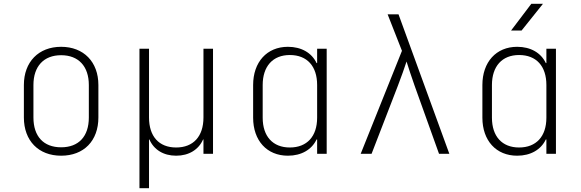

<svg xmlns="http://www.w3.org/2000/svg" viewBox="-20 -805 3040 1005"><path d="M300 10C419 10 495 -68 495 -190V-360C495 -481 418 -560 300 -560C182 -560 105 -481 105 -360V-190C105 -68 182 10 300 10ZM300 -34C208 -34 155 -91 155 -190V-360C155 -458 209 -516 300 -516C391 -516 445 -458 445 -360V-190C445 -91 392 -34 300 -34Z M710 180H760V-75H762C785 -22 835 10 902 10C969 10 1020 -22 1043 -75H1045V0H1095V-550H1045V-190C1045 -91 992 -33 902 -33C812 -33 760 -91 760 -190V-550H710Z M1487 10C1558 10 1612 -22 1637 -75H1640V0H1690V-550H1640V-475H1637C1612 -528 1558 -560 1487 -560C1377 -560 1305 -480 1305 -360V-189C1305 -69 1377 10 1487 10ZM1497 -33C1408 -33 1355 -91 1355 -189V-360C1355 -458 1408 -517 1497 -517C1588 -517 1640 -458 1640 -360V-189C1640 -91 1587 -33 1497 -33Z M1868 0H1925L2063 -357C2080 -401 2099 -455 2108 -483C2117 -455 2134 -401 2150 -357L2278 0H2332L2066 -730H2009L2084 -539Z M2655 -645H2710L2822 -785H2761ZM2687 10C2758 10 2812 -22 2837 -75H2840V0H2890V-550H2840V-475H2837C2812 -528 2758 -560 2687 -560C2577 -560 2505 -480 2505 -360V-189C2505 -69 2577 10 2687 10ZM2697 -33C2608 -33 2555 -91 2555 -189V-360C2555 -458 2608 -517 2697 -517C2788 -517 2840 -458 2840 -360V-189C2840 -91 2787 -33 2697 -33Z"/></svg>

Font: JetBrains Mono Thin
Style: Regular
Weight: 100
Monospace: yes
Designer: Philipp Nurullin, Konstantin Bulenkov
Foundry: JetBrains
Version: Version 2.305